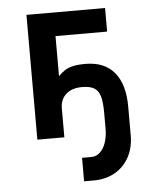

<svg xmlns="http://www.w3.org/2000/svg" viewBox="-53 -596 706 843"><g transform="rotate(-5 300.0 -175.0)"><path d="M283.5 96.5H324.5Q347 96.5 363.5 80.5Q380 64.5 388.8 37.8Q397.5 11 397.5 -19.5V-92Q397.5 -139 390 -164.8Q382.5 -190.5 363.8 -201.8Q345 -213 310 -213Q278 -213 256.5 -201.5Q235 -190 224.5 -171Q214 -152 214 -129.5V0H95V-550H441.5V-446H214V-269.5Q230 -285.5 243.8 -294.2Q257.5 -303 278.8 -308Q300 -313 334 -313Q417.5 -313 461.2 -260.8Q505 -208.5 505 -110V17Q505 70.5 482.8 112Q460.5 153.5 420 176.8Q379.5 200 326.5 200H283.5Z"/></g></svg>

Font: JuliaMono ExtraBold
Style: Regular
Weight: 800
Monospace: yes
Designer: cormullion
Foundry: corm
Version: Version 0.055; ttfautohint (v1.8.4)